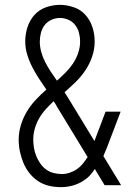

<svg xmlns="http://www.w3.org/2000/svg" viewBox="-20 -763 540 791"><path d="M231 8Q206 8 182 2.5Q158 -3 137.5 -16.5Q117 -30 101.5 -49.5Q86 -69 76.5 -92Q67 -115 62 -139Q57 -163 57 -188Q57 -218 66 -247.5Q75 -277 90.5 -303Q106 -329 127 -351.5Q148 -374 171 -394Q155 -417 140 -440Q125 -463 112.5 -487.5Q100 -512 92 -538.5Q84 -565 84 -593Q84 -622 93 -650.5Q102 -679 121.5 -701Q141 -723 169.5 -733Q198 -743 227 -743Q256 -743 284.5 -733Q313 -723 332.5 -701Q352 -679 361 -650.5Q370 -622 370 -592Q370 -561 360 -531Q350 -501 332.5 -474.5Q315 -448 292.5 -426Q270 -404 246 -383Q251 -375 256 -367Q261 -359 266 -351L369 -182L415 -303H477L419 -151Q416 -144 412.5 -136Q409 -128 406 -120L479 0H411L373 -63L371 -67Q361 -52 349.5 -39.5Q338 -27 323 -18Q303 -5 279 1.5Q255 8 231 8ZM215 -431Q233 -447 250 -464Q267 -481 280.5 -501Q294 -521 302 -544.5Q310 -568 310 -592Q310 -610 305.5 -627.5Q301 -645 290 -659.5Q279 -674 262 -681.5Q245 -689 227 -689Q209 -689 192 -681.5Q175 -674 164 -659.5Q153 -645 148.5 -627.5Q144 -610 144 -591Q144 -570 150 -548.5Q156 -527 166 -507.5Q176 -488 188 -469.5Q200 -451 213 -433L214 -432V-431ZM235 -46Q251 -46 267.5 -51.5Q284 -57 297.5 -66.5Q311 -76 321.5 -89Q332 -102 341 -116L215 -323Q212 -329 208.5 -334.5Q205 -340 201 -346Q184 -330 168.5 -313Q153 -296 141.5 -276Q130 -256 123.5 -233.5Q117 -211 117 -188Q117 -171 120 -153.5Q123 -136 129.5 -120Q136 -104 146 -89.5Q156 -75 169.5 -65Q183 -55 200 -50.5Q217 -46 235 -46Z"/></svg>

Font: Iosevka Light
Style: Regular
Weight: 300
Monospace: yes
Designer: Belleve Invis
Foundry: Belleve Invis
Version: Version 32.5.0; ttfautohint (v1.8.4)